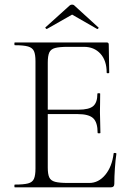

<svg xmlns="http://www.w3.org/2000/svg" viewBox="-20 -808 573 828"><path d="M457 0H44Q42 0 42 -6Q42 -12 44 -12Q82 -12 101 -17Q120 -22 126.5 -37Q133 -52 133 -81V-544Q133 -573 126.5 -587.5Q120 -602 101 -607.5Q82 -613 44 -613Q42 -613 42 -619Q42 -625 44 -625H440Q449 -625 449 -616L451 -495Q451 -492 445.5 -492Q440 -492 440 -495Q440 -547 413 -576.5Q386 -606 342 -606H273Q236 -606 217.5 -601Q199 -596 192.5 -581.5Q186 -567 186 -538V-85Q186 -57 192.5 -43Q199 -29 217.5 -24Q236 -19 273 -19H365Q405 -19 434 -54Q463 -89 470 -146Q470 -149 476 -148.5Q482 -148 482 -145Q478 -119 475.5 -82.5Q473 -46 473 -15Q473 0 457 0ZM401 -235Q401 -280 382 -298Q363 -316 315 -316H161V-335H318Q364 -335 382 -350.5Q400 -366 400 -404Q400 -406 406 -406Q412 -406 412 -404Q412 -375 411.5 -359Q411 -343 411 -325Q411 -303 412 -281.5Q413 -260 413 -235Q413 -233 407 -233Q401 -233 401 -235ZM176 -690 279 -783Q284 -788 291 -788Q298 -788 302 -783L404 -690Q407 -689 404 -685.5Q401 -682 399 -683L291 -745L182 -683Q181 -682 177.5 -685.5Q174 -689 176 -690Z"/></svg>

Font: Cormorant Infant Light Light
Style: Regular
Weight: 300
Version: Version 4.001